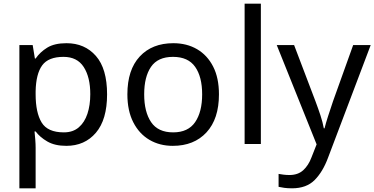

<svg xmlns="http://www.w3.org/2000/svg" viewBox="-20 -780 2028 1040"><path d="M340 -546Q439 -546 499.5 -477Q560 -408 560 -269Q560 -132 499.5 -61Q439 10 339 10Q277 10 236.5 -13.5Q196 -37 173 -68H167Q169 -51 171 -25Q173 1 173 20V240H85V-536H157L169 -463H173Q197 -498 236 -522Q275 -546 340 -546ZM324 -472Q242 -472 208.5 -426Q175 -380 173 -286V-269Q173 -170 205.5 -116.5Q238 -63 326 -63Q375 -63 406.5 -90Q438 -117 453.5 -163.5Q469 -210 469 -270Q469 -362 433.5 -417Q398 -472 324 -472Z M1166 -269Q1166 -136 1098.5 -63Q1031 10 916 10Q845 10 789.5 -22.5Q734 -55 702 -117.5Q670 -180 670 -269Q670 -402 737 -474Q804 -546 919 -546Q992 -546 1047.5 -513.5Q1103 -481 1134.5 -419.5Q1166 -358 1166 -269ZM761 -269Q761 -174 798.5 -118.5Q836 -63 918 -63Q999 -63 1037 -118.5Q1075 -174 1075 -269Q1075 -364 1037 -418Q999 -472 917 -472Q835 -472 798 -418Q761 -364 761 -269Z M1393 0H1305V-760H1393Z M1479 -536H1573L1689 -231Q1704 -191 1716 -154.5Q1728 -118 1734 -85H1738Q1744 -110 1757 -150.5Q1770 -191 1784 -232L1893 -536H1988L1757 74Q1729 150 1684.5 195Q1640 240 1562 240Q1538 240 1520 237.5Q1502 235 1489 232V162Q1500 164 1515.5 166Q1531 168 1548 168Q1594 168 1622.5 142Q1651 116 1667 73L1695 2Z"/></svg>

Font: Noto Sans Inscriptional Pahlavi
Style: Regular
Weight: 400
Designer: Monotype Design Team
Foundry: Monotype Imaging Inc.
Version: Version 2.003; ttfautohint (v1.8.4.7-5d5b)